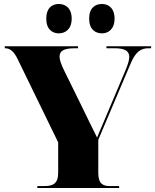

<svg xmlns="http://www.w3.org/2000/svg" viewBox="-20 -947 783 967"><path d="M494 -779C524 -779 557 -799 557 -853C557 -908 524 -927 494 -927C460 -927 429 -908 429 -853C429 -799 460 -779 494 -779ZM276 -779C308 -779 341 -799 341 -853C341 -908 308 -927 276 -927C244 -927 213 -908 213 -853C213 -799 244 -779 276 -779ZM168 0H580V-10H532C501 -10 475 -20 475 -75V-243L638 -627C664 -689 691 -704 729 -704H741V-714H516V-704H555C607 -704 631 -692 631 -660C631 -644 624 -622 612 -593L492 -309C483 -289 476 -271 469 -254C426 -340 420 -354 392 -411L303 -592C288 -623 280 -645 280 -662C280 -693 305 -704 359 -704H373V-714H4V-704H6C29 -704 49 -690 68 -651L273 -230V-77C273 -21 246 -10 203 -10H168Z"/></svg>

Font: Noto Serif Display Black
Style: Regular
Weight: 900
Designer: Monotype Design Team
Foundry: Monotype Imaging Inc.
Version: Version 2.009